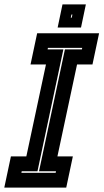

<svg xmlns="http://www.w3.org/2000/svg" viewBox="-44 -851 470 871"><path d="M-24.5 0 5.5 -141.5H75.5L164.5 -558.5H94.5L124.5 -700H405.5L375.5 -558.5H305.5L216.5 -141.5H286.5L256.5 0ZM53 -67H208.5L210 -74H133L250.5 -627H327.5L329 -634H173.5L172 -627H243.5L126 -74H54.5ZM217.5 -726 239.5 -831H345.5L323.5 -726ZM277 -771H281.5L284.5 -785H280Z"/></svg>

Font: Tourney Condensed ExtraBold
Style: Italic
Weight: 800
Width: 3
Italic angle: -12°
Designer: Tyler Finck
Foundry: Etcetera Type Co
Version: Version 1.010; ttfautohint (v1.8.3)